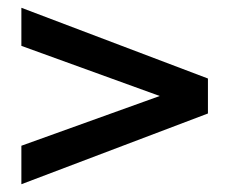

<svg xmlns="http://www.w3.org/2000/svg" viewBox="-20 -532 590 494"><path d="M35 -512 515 -330V-240L35 -58V-157L391 -285L35 -414Z"/></svg>

Font: Violet Sans
Style: Regular
Weight: 400
Designer: Calvin Waterman
Foundry: Violet Office
Version: Version 1.013